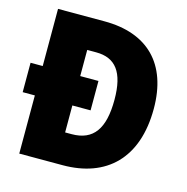

<svg xmlns="http://www.w3.org/2000/svg" viewBox="-105 -814 891 915"><g transform="rotate(15 340.0 -357.0)"><path d="M299 -714H70V-432H10V-287H70V0H284C499 0 634 -127 634 -372C634 -593 513 -714 299 -714ZM299 -561C395 -561 442 -501 442 -365C442 -222 394 -154 287 -154H255V-287H345V-432H255V-561Z"/></g></svg>

Font: Noto Sans Armenian SemiCondensed Black
Style: Regular
Weight: 900
Width: 4
Designer: Monotype Design Team
Foundry: Monotype Imaging Inc.
Version: Version 2.008